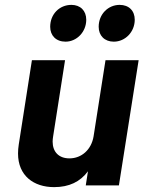

<svg xmlns="http://www.w3.org/2000/svg" viewBox="-20 -761 589 788"><path d="M249 -590C295 -590 334 -630 334 -680C334 -717 310 -741 273 -741C224 -741 186 -703 186 -651C186 -615 210 -590 249 -590ZM447 -590C494 -590 533 -630 533 -680C533 -717 509 -741 471 -741C424 -741 385 -703 385 -651C385 -615 409 -590 447 -590ZM413 -514 364 -201C355 -147 315 -111 265 -111C221 -111 196 -138 196 -180C196 -187 197 -194 198 -201L247 -514H111L57 -168C55 -155 54 -143 54 -131C54 -40 118 7 202 7C264 7 309 -15 341 -58L332 0H468L549 -514Z"/></svg>

Font: Arthouse Owned
Style: Bold Italic
Weight: 700
Italic angle: -10°
Designer: Jeremy Tribby
Foundry: Tribby Type
Version: Version 1.000;PS 001.000;hotconv 1.0.88;makeotf.lib2.5.64775